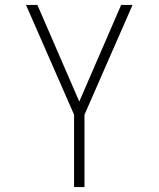

<svg xmlns="http://www.w3.org/2000/svg" viewBox="-20 -540 640 775"><path d="M279 215V-77L85 -520H131L300 -130L469 -520H515L321 -77V215Z"/></svg>

Font: Iosevka Aile Extralight
Style: Regular
Weight: 200
Designer: Belleve Invis
Foundry: Belleve Invis
Version: Version 31.1.0; ttfautohint (v1.8.4)